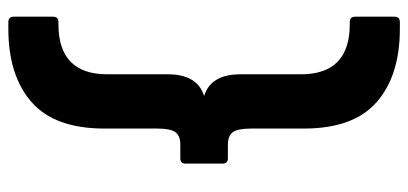

<svg xmlns="http://www.w3.org/2000/svg" viewBox="-279 -575 978 460"><g transform="rotate(90 210.0 -345.0)"><path d="M33 124Q20 124 20 111V17Q20 4 33 4H38Q158 4 158 -113V-258Q158 -329 210 -345Q158 -361 158 -432V-577Q158 -694 38 -694H33Q20 -694 20 -707V-801Q20 -814 33 -814H49Q161 -814 224.5 -758.5Q288 -703 288 -584V-458Q288 -426 296.5 -414Q305 -402 327 -402H359Q372 -402 372 -389V-301Q372 -288 359 -288H327Q305 -288 296.5 -276Q288 -264 288 -232V-106Q288 13 224.5 68.5Q161 124 49 124Z"/></g></svg>

Font: LINE Seed Sans KR Bold
Style: Regular
Weight: 700
Designer: LINE BX Design & Sandoll Inc & Dalton Maag Ltd
Foundry: Sandoll Inc.
Version: Version 1.000